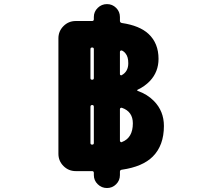

<svg xmlns="http://www.w3.org/2000/svg" viewBox="-20 -859 1040 942"><path d="M440.4 0V-10.7Q440.4 -19.5 431.6 -19.5H351.6Q316.4 -19.5 291.5 -44.4Q266.6 -69.3 266.6 -104.5V-670.9Q266.6 -706.1 291.5 -731Q316.4 -755.9 351.6 -755.9H431.6Q440.4 -755.9 440.4 -764.6V-775.4Q440.4 -801.8 459.5 -820.3Q478.5 -838.9 504.9 -838.9Q531.2 -838.9 549.8 -820.3Q568.4 -801.8 568.4 -775.4V-756.8Q568.4 -748 578.1 -746.1Q665 -733.4 709 -692.4Q757.8 -646.5 757.8 -570.3Q757.8 -506.8 715.8 -461.9Q689.5 -434.6 655.3 -418.9Q653.3 -418 653.3 -415.5Q653.3 -413.1 655.3 -413.1Q703.1 -396.5 735.4 -363.3Q784.2 -313.5 784.2 -241.2Q784.2 -145.5 729.5 -90.8Q679.7 -41 578.1 -26.4Q568.4 -25.4 568.4 -16.6V0Q568.4 26.4 549.8 44.9Q531.2 63.5 504.9 63.5Q478.5 63.5 459.5 44.9Q440.4 26.4 440.4 0ZM440.4 -157.2V-335Q440.4 -343.8 432.1 -343.8Q423.8 -343.8 423.8 -335V-157.2Q423.8 -149.4 432.1 -149.4Q440.4 -149.4 440.4 -157.2ZM568.4 -168.9Q568.4 -165 571.3 -163.1Q573.2 -161.1 575.2 -161.1Q577.1 -161.1 578.1 -162.1Q631.8 -182.6 631.8 -253.9Q631.8 -311.5 578.1 -330.1Q574.2 -331.1 571.3 -329.1Q568.4 -327.1 568.4 -323.2ZM440.4 -475.6V-618.2Q440.4 -626 432.1 -626Q423.8 -626 423.8 -618.2V-475.6Q423.8 -467.8 432.1 -467.8Q440.4 -467.8 440.4 -475.6ZM568.4 -495.1Q568.4 -492.2 571.3 -490.2Q573.2 -489.3 574.7 -489.3Q576.2 -489.3 577.1 -490.2Q609.4 -507.8 609.4 -548.8Q609.4 -580.1 596.7 -595.7Q589.8 -605.5 578.1 -611.3Q576.2 -611.3 575.2 -611.3Q573.2 -611.3 571.3 -610.4Q568.4 -608.4 568.4 -604.5Z"/></svg>

Font: Rounded-X Mgen+ 2m bold
Style: Bold
Weight: 700
Designer: [Source Han Sans]
Ryoko NISHIZUKA  (kana & ideographs); Paul D. Hunt (Latin, Greek & Cyrillic); Wenlong ZHANG  (bopomofo
Version: Version 1.059.20150602